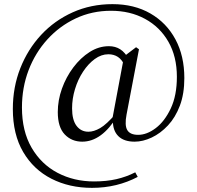

<svg xmlns="http://www.w3.org/2000/svg" viewBox="-20 -739 952 927"><path d="M377 -55Q326 -55 292.5 -90Q259 -125 259 -198Q259 -255 279 -311Q299 -367 334 -413.5Q369 -460 413 -488Q457 -516 506 -516Q537 -516 560.5 -501Q584 -486 603 -452L584 -420Q569 -451 549.5 -464Q530 -477 503 -477Q469 -477 437.5 -454Q406 -431 381 -393Q356 -355 342 -308.5Q328 -262 328 -216Q328 -160 349.5 -131.5Q371 -103 407 -103Q433 -103 463.5 -120.5Q494 -138 539 -190L548 -178H546Q509 -117 466.5 -86Q424 -55 377 -55ZM630 -55Q578 -55 551 -82Q524 -109 525 -159L523 -168L579 -467L637 -511L651 -501L591 -186Q581 -134 594.5 -111Q608 -88 647 -88Q689 -88 732 -120.5Q775 -153 804.5 -215.5Q834 -278 834 -368Q834 -466 793 -537.5Q752 -609 680 -648Q608 -687 516 -687Q424 -687 345.5 -650Q267 -613 208.5 -548.5Q150 -484 118 -400Q86 -316 86 -220Q86 -106 132.5 -26Q179 54 258 95.5Q337 137 434 137Q494 137 542 126Q590 115 633 93L645 115Q596 141 540.5 154.5Q485 168 424 168Q315 168 228.5 124Q142 80 92 -5Q42 -90 42 -213Q42 -318 78 -409.5Q114 -501 178.5 -570.5Q243 -640 331 -679.5Q419 -719 523 -719Q628 -719 706 -674Q784 -629 827 -549Q870 -469 870 -362Q870 -286 848.5 -229Q827 -172 791 -133.5Q755 -95 712.5 -75Q670 -55 630 -55Z"/></svg>

Font: Noto Serif JP
Style: Regular
Weight: 400
Designer: Ryoko NISHIZUKA  (kana & ideographs); Frank Grießhammer (Latin, Greek & Cyrillic); Wenlong ZHANG  (bopomofo); Sandoll Co
Foundry: Adobe
Version: Version 2.003-H1;hotconv 1.1.1;makeotfexe 2.6.0